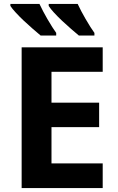

<svg xmlns="http://www.w3.org/2000/svg" viewBox="-20 -954 600 974"><path d="M501 0H89.8V-713.9H501V-589.8H241.2V-433.1H482.9V-309.1H241.2V-125H501ZM374 -934.1Q391.1 -897.5 414.1 -857.9Q441.4 -811 459 -787.1V-773.9H379.9Q363.3 -788.1 340.3 -807.6Q317.4 -827.6 294.4 -849.1Q274.4 -867.7 252.9 -891.1Q237.3 -908.2 227.1 -923.8V-934.1ZM180.2 -934.1Q197.3 -897.5 220.2 -857.9Q247.6 -811 265.1 -787.1V-773.9H186Q168.9 -788.1 146.5 -807.6Q123.5 -827.6 100.6 -849.1Q80.6 -867.7 59.1 -891.1Q42 -909.7 32.7 -923.8V-934.1Z"/></svg>

Font: Droid Sans Thai
Style: Bold
Weight: 700
Designer: Steve Matteson
Foundry: Ascender Corporation
Version: Version 1.00